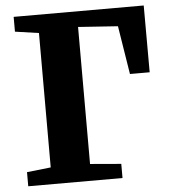

<svg xmlns="http://www.w3.org/2000/svg" viewBox="-53 -791 739 839"><g transform="rotate(-5 316.5 -371.5)"><path d="M37 0V-62L142 -73.5V-663L38 -678V-743H608.5L609 -450H522.5L488.5 -662.5L314.5 -674.5V-73.5L450.5 -62V0Z"/></g></svg>

Font: Merriweather 28pt Black
Style: Regular
Weight: 900
Version: Version 2.100